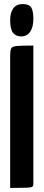

<svg xmlns="http://www.w3.org/2000/svg" viewBox="-20 -924 214 944"><path d="M30 0V-651Q30 -676 35 -686Q40 -696 64 -698Q88 -700 144 -700V-20Q144 -10 139 -6Q134 -2 110.5 -1Q87 0 30 0ZM84 -745Q59 -745 44.5 -762Q30 -779 30 -826Q30 -861 45 -882.5Q60 -904 91 -904Q122 -904 133 -888Q144 -872 144 -831Q144 -791 128.5 -768Q113 -745 84 -745Z"/></svg>

Font: Yanone Kaffeesatz ExtraLight
Style: Bold
Weight: 700
Version: Version 2.003